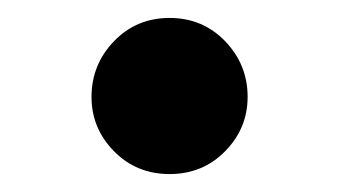

<svg xmlns="http://www.w3.org/2000/svg" viewBox="-20 -474 378 214"><path d="M169 -280Q132 -280 107 -305.5Q82 -331 82 -366Q82 -402 107 -428Q132 -454 169 -454Q206 -454 231 -428Q256 -402 256 -366Q256 -331 231 -305.5Q206 -280 169 -280Z"/></svg>

Font: Noto Serif JP ExtraLight ExtraBold
Style: Regular
Weight: 800
Version: Version 2.003-H1;hotconv 1.1.1;makeotfexe 2.6.0